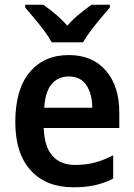

<svg xmlns="http://www.w3.org/2000/svg" viewBox="-20 -786 569 816"><path d="M272 -552Q373 -552 430 -486Q487 -420 487 -308V-242H166Q168 -165 202 -125Q236 -85 299 -85Q345 -85 382.5 -95Q420 -105 461 -126V-27Q424 -8 384 1Q344 10 292 10Q176 10 110.5 -62Q45 -134 45 -267Q45 -406 106 -479Q167 -552 272 -552ZM272 -461Q227 -461 199.5 -428.5Q172 -396 168 -328H372Q372 -386 347.5 -423.5Q323 -461 272 -461ZM200 -606Q188 -628 168 -655Q148 -682 126 -708Q104 -734 87 -754V-766H164Q187 -750 214.5 -727Q242 -704 266 -677Q291 -705 317.5 -726.5Q344 -748 369 -766H447V-754Q430 -735 408 -708.5Q386 -682 365.5 -655Q345 -628 333 -606Z"/></svg>

Font: Noto Sans Sinhala UI SemiCondensed SemiBold
Style: Regular
Weight: 600
Width: 4
Designer: Jelle Bosma - Monotype Design Team
Foundry: Monotype Imaging Inc.
Version: Version 2.006; ttfautohint (v1.8.4.7-5d5b)